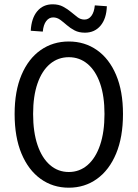

<svg xmlns="http://www.w3.org/2000/svg" viewBox="-20 -861 640 893"><path d="M300 12Q226 12 169 -29Q112 -70 80 -146.5Q48 -223 48 -331Q48 -437 80 -512.5Q112 -588 169 -628Q226 -668 300 -668Q374 -668 431 -628Q488 -588 520 -512.5Q552 -437 552 -331Q552 -223 520 -146.5Q488 -70 431 -29Q374 12 300 12ZM300 -61Q350 -61 387.5 -93.5Q425 -126 445.5 -186.5Q466 -247 466 -331Q466 -414 445.5 -473Q425 -532 387.5 -563.5Q350 -595 300 -595Q250 -595 212.5 -563.5Q175 -532 154.5 -473Q134 -414 134 -331Q134 -247 154.5 -186.5Q175 -126 212.5 -93.5Q250 -61 300 -61ZM375 -709Q347 -709 327 -719.5Q307 -730 291 -744Q275 -758 260 -769Q245 -780 227 -780Q208 -780 195 -763Q182 -746 179 -714L123 -718Q126 -776 153 -808.5Q180 -841 225 -841Q253 -841 273.5 -830Q294 -819 310 -805.5Q326 -792 340.5 -781Q355 -770 373 -770Q392 -770 405 -787Q418 -804 421 -836L477 -832Q475 -774 447.5 -741.5Q420 -709 375 -709Z"/></svg>

Font: Source Code Pro
Style: Regular
Weight: 400
Monospace: yes
Designer: Paul D. Hunt, Teo Tuominen
Foundry: Adobe Systems Incorporated
Version: Version 1.018;hotconv 1.0.116;makeotfexe 2.5.65601